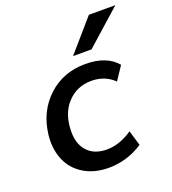

<svg xmlns="http://www.w3.org/2000/svg" viewBox="-136 -840 855 954"><g transform="rotate(-20 291.5 -362.5)"><path d="M162.1 -219.2Q162.1 -153.8 198.2 -115.7Q234.4 -77.6 299.3 -77.6Q366.2 -77.6 434.6 -124L458.5 -43.9Q374.5 11.2 277.3 11.2Q205.6 11.2 152.8 -18.6Q100.1 -48.3 74.2 -98.1Q48.3 -147.9 48.3 -211.4Q48.3 -228 50.8 -249Q64.9 -365.2 144.8 -439.5Q224.6 -513.7 342.3 -513.7Q454.1 -513.7 508.3 -449.2L460.9 -377.9Q413.1 -424.8 341.3 -424.8Q263.7 -424.8 212.9 -369.1Q162.1 -313.5 162.1 -219.2ZM298.8 -571.3 442.9 -737.3H583L396.5 -571.3Z"/></g></svg>

Font: Muli
Style: Semi-BoldItalic
Weight: 600
Italic angle: -7°
Designer: Vernon Adams
Foundry: newtypography
Version: Version 2.0; ttfautohint (v1.00rc1.2-2d82) -l 8 -r 50 -G 200